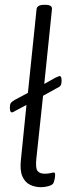

<svg xmlns="http://www.w3.org/2000/svg" viewBox="-20 -772 305 798"><path d="M151 6Q126 6 105 -4Q84 -14 73 -39Q62 -64 67 -109L90 -336L47 -313Q38 -308 35 -306.5Q32 -305 29 -305Q21 -305 21 -325Q21 -337 24.5 -343Q28 -349 40 -356L96 -386L132 -734Q134 -752 164 -752H168Q198 -752 196 -734L164 -423L210 -449Q220 -453 223 -454.5Q226 -456 228 -456Q236 -456 236 -436Q236 -425 233 -418.5Q230 -412 217 -406L159 -374L131 -112Q127 -73 136 -61.5Q145 -50 166 -50Q181 -50 190 -52.5Q199 -55 204 -55Q210 -55 209 -43Q209 -35 206.5 -25Q204 -15 202 -11Q198 -3 182 1.5Q166 6 151 6Z"/></svg>

Font: Asap Condensed Condensed Light
Style: Italic
Weight: 300
Width: 3
Italic angle: -6°
Designer: Pablo Cosgaya
Foundry: Omnibus-Type
Version: Version 3.001; ttfautohint (v1.8.4.7-5d5b)